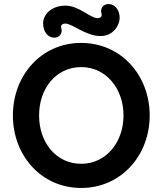

<svg xmlns="http://www.w3.org/2000/svg" viewBox="-20 -923 807 953"><path d="M383 -710C185 -710 44 -549 44 -350C44 -151 185 10 383 10C581 10 723 -151 723 -350C723 -549 581 -710 383 -710ZM383 -110C259 -110 174 -215 174 -350C174 -485 259 -590 383 -590C506 -590 593 -484 593 -350C593 -216 506 -110 383 -110ZM284 -785C280 -798 290 -806 304 -806C340 -806 405 -744 479 -744C544 -744 574 -800 574 -834C574 -875 549 -903 519 -903C495 -903 475 -884 484 -854C488 -841 478 -833 464 -833C428 -833 372 -895 305 -895C233 -895 194 -849 194 -807C194 -764 219 -736 249 -736C273 -736 293 -755 284 -785Z"/></svg>

Font: Hotpoint
Style: Bold
Weight: 700
Designer: Andrew Paglinawan, Luciano Perondi, Riccardo Olocco
Foundry: CAST Cooperativa Anonima Servizi Tipografici
Version: Version 1.000;PS 2.1;hotconv 16.6.51;makeotf.lib2.5.65220